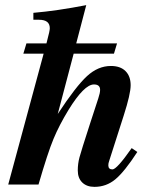

<svg xmlns="http://www.w3.org/2000/svg" viewBox="-20 -719 596 748"><path d="M493 -142 515 -127Q465 -50 429.5 -20.5Q394 9 348 9Q318 9 300.5 -8Q283 -25 283 -55Q283 -81 289.5 -105.5Q296 -130 331 -238L363 -336Q370 -357 370 -369Q370 -390 346 -390Q308 -390 247 -291Q211 -232 188.5 -178Q166 -124 130 0H12L150 -510H71L83 -550H161L164 -562Q174 -599 174 -609Q174 -642 132 -642H110V-669Q203 -677 316 -699L277 -550H436L424 -510H267L205 -275Q276 -383 319 -422.5Q362 -462 412 -462Q449 -462 469 -442Q489 -422 489 -387Q489 -353 462 -269L405 -91Q402 -83 402 -75Q402 -59 418 -59Q435 -59 493 -142Z"/></svg>

Font: STIX MathJax Alphabets
Style: Bold Italic
Weight: 700
Italic angle: -16.33°
Designer: MicroPress Inc., with final additions and corrections provided by Coen Hoffman, Elsevier (retired)
Version: Version 1.1.1